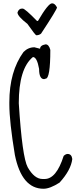

<svg xmlns="http://www.w3.org/2000/svg" viewBox="-20 -1114 470 1153"><path d="M253.9 -847.7Q273.4 -847.7 282.2 -814.5Q282.2 -641.6 253.9 -641.6L245.1 -638.7Q214.8 -638.7 214.8 -700.2Q202.1 -771.5 177.7 -771.5Q92.8 -702.1 92.8 -494.1Q113.3 -169.9 146.5 -109.4Q186.5 -39.1 235.4 -39.1H248Q318.4 -39.1 362.3 -177.7Q375 -189.5 385.7 -189.5Q410.2 -189.5 414.1 -159.2Q406.2 -92.8 337.9 -17.6Q280.3 19.5 241.2 19.5Q110.4 19.5 69.3 -183.6Q36.1 -383.8 36.1 -487.3V-500Q36.1 -684.6 121.1 -801.8Q149.4 -830.1 186.5 -830.1L220.7 -821.3Q220.7 -841.8 253.9 -847.7ZM322.3 -1069.3Q322.3 -1057.6 226.6 -912.1Q214.8 -902.3 198.2 -902.3Q192.4 -902.3 144.5 -970.7Q85 -1016.6 85 -1039.1Q92.8 -1062.5 112.3 -1062.5H116.2Q129.9 -1062.5 202.1 -988.3H208Q269.5 -1093.8 292 -1093.8H293.9Q309.6 -1093.8 322.3 -1069.3Z"/></svg>

Font: Sue Ellen Francisco 
Style: Regular
Weight: 400
Designer: Kimberly Geswein
Foundry: Kimberly Geswein
Version: Version 1.002 2007